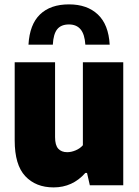

<svg xmlns="http://www.w3.org/2000/svg" viewBox="-20 -826 618 856"><path d="M45.5 -200V-548.5H225.5V-214.5Q225.5 -178.5 239.8 -163Q254 -147.5 279.5 -147.5Q298 -147.5 317.5 -155.8Q337 -164 349.5 -178.5V-548.5H529.5V0H380.5L368 -55H360.5Q303.5 9.5 219 9.5Q139.5 9.5 92.5 -40.8Q45.5 -91 45.5 -200ZM287.5 -806.5Q368.5 -806.5 416.2 -761.5Q464 -716.5 469 -627H360.5Q357.5 -673.5 339.2 -695.2Q321 -717 287.5 -717Q252.5 -717 235.2 -695.8Q218 -674.5 215.5 -627H107Q112 -717 158.5 -761.8Q205 -806.5 287.5 -806.5Z"/></svg>

Font: Encode Sans Semi Condensed ExBd
Style: Regular
Weight: 800
Width: 4
Designer: Multiple Designers
Foundry: Impallari Type
Version: Version 2.000